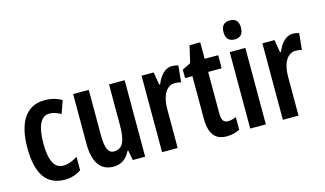

<svg xmlns="http://www.w3.org/2000/svg" viewBox="-88 -1030 2230 1317"><g transform="rotate(-15 1026.5 -371.5)"><path d="M234 10C273 10 316 -2 349 -26V-121C314 -99 280 -86 246 -86C184 -86 153 -147 153 -269C153 -391 185 -456 244 -456C271 -456 298 -447 326 -431L358 -522C324 -542 285 -553 236 -553C100 -553 39 -439 39 -268C39 -80 103 10 234 10Z M804 -543H693V-262C693 -149 675 -90 607 -90C567 -90 549 -132 549 -219V-543H438V-189C438 -66 481 10 578 10C632 10 673 -18 697 -70H703L716 0H804Z M1141 -553C1091 -553 1053 -508 1032 -453H1025L1010 -543H924V0H1035V-279C1035 -372 1071 -435 1130 -435C1147 -435 1162 -433 1174 -428L1186 -546C1169 -551 1155 -553 1141 -553Z M1418 -88C1383 -88 1372 -111 1372 -159V-450H1468V-543H1372V-660H1296L1268 -540L1208 -510V-450H1260V-152C1260 -43 1297 10 1382 10C1418 10 1448 2 1475 -12V-101C1454 -93 1435 -88 1418 -88Z M1607 -753C1564 -753 1544 -730 1544 -685C1544 -641 1566 -618 1607 -618C1647 -618 1668 -641 1668 -685C1668 -729 1649 -753 1607 -753ZM1661 -543H1550V0H1661Z M1999 -553C1949 -553 1911 -508 1890 -453H1883L1868 -543H1782V0H1893V-279C1893 -372 1929 -435 1988 -435C2005 -435 2020 -433 2032 -428L2044 -546C2027 -551 2013 -553 1999 -553Z"/></g></svg>

Font: Noto Sans Devanagari ExtraCondensed SemiBold
Style: Regular
Weight: 600
Width: 2
Designer: Jelle Bosma - Monotype Design Team
Foundry: Monotype Imaging Inc.
Version: Version 2.004